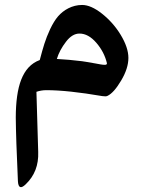

<svg xmlns="http://www.w3.org/2000/svg" viewBox="-20 -412 582 790"><path d="M170.9 -41C230 -41 306.6 -32.7 400.9 -16.6C410.6 -15.1 418 -15.1 422.4 -17.6C439.9 -25.9 458.5 -46.9 478.5 -80.6C498.5 -114.3 508.3 -145 508.3 -173.8C508.3 -202.1 497.6 -233.9 476.6 -268.6C455.6 -303.2 429.7 -332 399.4 -356C369.1 -379.9 341.8 -391.6 317.9 -391.6C276.9 -391.6 241.7 -371.1 218.8 -344.7C207.5 -331.5 196.8 -314 186.5 -292.5C176.3 -270.5 168.5 -250.5 162.6 -231.9C156.7 -213.4 150.4 -190.9 143.6 -165C71.3 -138.2 45.4 -55.2 44.9 71.3C45.4 128.4 48.3 215.8 53.7 333C55.2 361.3 65.9 365.7 85.9 346.2C122.1 311.5 139.2 267.6 137.2 213.4L129.9 -34.2C142.6 -38.6 156.2 -41 170.9 -41ZM213.9 -169.4C221.2 -193.8 233.9 -217.3 251.5 -240.2C268.6 -262.7 287.1 -273.9 307.1 -273.9C331.5 -273.9 354.5 -261.2 376.5 -235.8C398.4 -210.4 412.6 -182.6 419.9 -152.3C421.4 -142.6 407.2 -145 394 -147C389.2 -147.9 381.8 -149.4 372.6 -150.9C363.3 -152.3 351.1 -154.8 336.4 -157.2C321.8 -159.7 311 -161.1 303.7 -161.6C282.2 -164.6 252.4 -167 213.9 -169.4Z"/></svg>

Font: Sahel SemiBold
Style: Bold
Weight: 600
Foundry: Saber Rastikerdar (saber.rastikerdar@gmail.com)
Version: Version 3.4.0